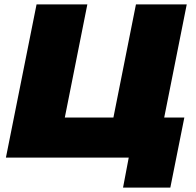

<svg xmlns="http://www.w3.org/2000/svg" viewBox="-20 -720 897 877"><path d="M147 -700H379L276 -183H498L601 -700H833L730 -183H822L758 137H542L568 0H7Z"/></svg>

Font: Argentum Sans Black
Style: Italic
Weight: 900
Italic angle: -11°
Designer: Julieta Ulanovsky (font), Cristiano Sobral (main changes and remaster)
Foundry: Julieta Ulanovsky (font), Cristiano Sobral (main changes and remaster)
Version: Version 2.007;June 15, 2022;FontCreator 14.0.0.2814 64-bit; 